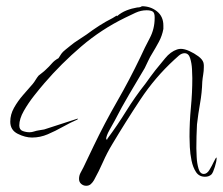

<svg xmlns="http://www.w3.org/2000/svg" viewBox="-20 -556 716 617"><path d="M257 41Q248 41 241 35Q234 29 234 19Q234 8 239 -1Q244 -10 248 -18L281 -87Q316 -160 356 -229.5Q396 -299 431 -372Q445 -403 461 -433Q477 -463 477 -498V-501Q477 -515 470.5 -519Q464 -523 451 -523Q433 -523 415.5 -515Q398 -507 382 -499Q306 -462 241.5 -407Q177 -352 122 -288Q109 -273 90 -249Q71 -225 56.5 -199.5Q42 -174 42 -153Q42 -139 53 -135Q64 -131 75 -131Q82 -131 89.5 -133.5Q97 -136 104 -137Q108 -138 113 -138.5Q118 -139 122 -140L230 -175V-173H229V-172Q206 -162 182 -148.5Q158 -135 133.5 -124.5Q109 -114 83 -114Q61 -114 37 -126Q13 -138 13 -165Q13 -188 25 -209.5Q37 -231 54 -250.5Q71 -270 85 -286Q90 -292 94.5 -299.5Q99 -307 104 -313Q110 -318 116 -322.5Q122 -327 127 -332Q138 -342 146.5 -352Q155 -362 168 -369L177 -383Q181 -389 190.5 -396.5Q200 -404 206 -409Q218 -419 231.5 -427.5Q245 -436 258 -445Q278 -460 299 -473.5Q320 -487 342 -498Q345 -500 348.5 -502Q352 -504 355 -506L356 -504Q370 -516 386.5 -522.5Q403 -529 421 -532Q431 -532 436 -536Q464 -536 484.5 -519.5Q505 -503 505 -474V-463Q501 -441 490.5 -421.5Q480 -402 469 -384Q462 -373 456.5 -361Q451 -349 445 -337Q420 -295 395.5 -253.5Q371 -212 349 -169Q343 -158 332 -138.5Q321 -119 321 -108H325V-110Q357 -153 385.5 -199Q414 -245 448 -288Q456 -299 463.5 -309.5Q471 -320 479 -330Q493 -347 510.5 -368.5Q528 -390 549 -397Q552 -398 555 -398.5Q558 -399 561 -399Q573 -399 588.5 -392Q604 -385 617.5 -375Q631 -365 634 -354Q635 -350 635 -347Q635 -344 635 -340Q635 -328 633 -316.5Q631 -305 630 -293Q629 -258 623 -224.5Q617 -191 613 -156Q612 -137 611.5 -118Q611 -99 611 -80Q611 -72 612 -51.5Q613 -31 618 -14Q623 3 635 3Q645 3 653 -10Q661 -23 667 -36Q673 -49 676 -50V-46Q676 -38 670.5 -20Q665 -2 660 4Q652 12 639 12Q620 12 610 -3Q600 -18 595.5 -40Q591 -62 590 -83.5Q589 -105 589 -117Q589 -164 593.5 -211Q598 -258 598 -305Q598 -315 597 -334Q596 -353 591 -369Q586 -385 573 -385Q564 -385 555 -377.5Q546 -370 540 -364Q478 -307 431 -236Q384 -165 341 -93Q324 -65 311 -35.5Q298 -6 282 23Q278 30 272 35.5Q266 41 257 41Z"/></svg>

Font: Qwitcher Grypen
Style: Regular
Weight: 400
Designer: Robert E. Leuschke
Foundry: Robert E. Leuschke
Version: Version 1.100; ttfautohint (v1.8.3)